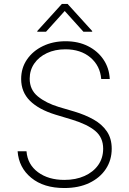

<svg xmlns="http://www.w3.org/2000/svg" viewBox="-20 -949 661 981"><path d="M497.2 -545.5Q491.5 -613.3 441.9 -655.2Q392.4 -697.1 313.9 -697.1Q261 -697.1 219.8 -677.7Q178.6 -658.4 155.2 -624.5Q131.7 -590.6 131.7 -546.9Q131.7 -490.4 173.5 -456.3Q215.2 -422.2 280.9 -402.3L360.4 -378.9Q414.8 -362.6 457.9 -338.4Q501.1 -314.3 525.9 -277.9Q550.8 -241.5 550.8 -188.9Q550.8 -131.4 521 -85.9Q491.1 -40.5 436.8 -14.4Q382.5 11.7 308.6 11.7Q203.1 11.7 139.6 -40.5Q76 -92.7 70 -176.1H115.4Q120.7 -108.7 174 -69.2Q227.3 -29.8 308.6 -29.8Q367.2 -29.8 411.9 -49.9Q456.7 -70 481.9 -105.8Q507.1 -141.7 507.1 -189.3Q507.1 -246.4 466.6 -280.2Q426.1 -313.9 348 -337.7L263.1 -363.3Q177.6 -389.6 132.8 -434.3Q88.1 -479 88.1 -545.5Q88.1 -601.6 117.9 -645.1Q147.7 -688.6 199 -713.4Q250.4 -738.3 315 -738.3Q380 -738.3 429.7 -713.2Q479.4 -688.2 508.7 -644.7Q538 -601.2 540.8 -545.5ZM215.2 -786.9 310.7 -892.8 406.2 -786.9H451V-790.5L325.3 -929H296.2L170.5 -790.5V-786.9Z"/></svg>

Font: Inter Extra Light BETA
Style: Regular
Weight: 200
Designer: Rasmus Andersson
Foundry: rsms
Version: Version 3.011;git-f93a4a705